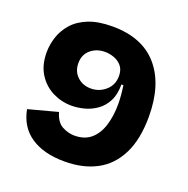

<svg xmlns="http://www.w3.org/2000/svg" viewBox="-124 -794 908 928"><g transform="rotate(20 329.5 -330.5)"><path d="M304 16Q198 16 131.5 -28Q65 -72 48 -160L198 -200Q212 -151 243.5 -134.5Q275 -118 306 -118Q359 -118 391.5 -146.5Q424 -175 439 -224Q454 -273 454 -333Q454 -352 452 -377.5Q450 -403 446 -428H436Q436 -376 418 -341.5Q400 -307 370.5 -286.5Q341 -266 307.5 -257.5Q274 -249 244 -249Q192 -249 146 -272Q100 -295 71.5 -340Q43 -385 43 -451Q43 -490 56 -530Q69 -570 98.5 -603.5Q128 -637 177.5 -657Q227 -677 300 -677Q454 -677 534 -584.5Q614 -492 614 -327Q614 -211 576 -134.5Q538 -58 468.5 -21Q399 16 304 16ZM303 -359Q346 -359 378.5 -387.5Q411 -416 411 -462Q411 -494 395 -513Q379 -532 355.5 -540.5Q332 -549 309 -549Q265 -549 235 -523.5Q205 -498 205 -454Q205 -412 233 -385.5Q261 -359 303 -359Z"/></g></svg>

Font: Bricolage Grotesque 12pt ExtraBold
Style: Regular
Weight: 800
Designer: Mathieu Triay
Foundry: Atelier Triay
Version: Version 1.001; ttfautohint (v1.8.4.7-5d5b);gftools[0.9.33.de